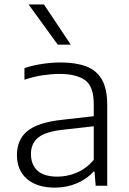

<svg xmlns="http://www.w3.org/2000/svg" viewBox="-20 -828 576 856"><path d="M225 8.5Q145 8.5 100.2 -30.2Q55.5 -69 55.5 -137Q55.5 -205.5 102.2 -243.8Q149 -282 253.5 -293.5L398 -310V-362.5Q398 -443.5 358.8 -471Q319.5 -498.5 245 -498.5Q211.5 -498.5 170.8 -492.5Q130 -486.5 89 -472.5V-524Q124 -536.5 167.5 -543Q211 -549.5 250 -549.5Q317.5 -549.5 363.8 -532.2Q410 -515 434 -473.8Q458 -432.5 458 -360.5V0H406.5L401.5 -63H397Q368 -30 322.5 -10.8Q277 8.5 225 8.5ZM118 -141.5Q118 -93.5 147.2 -67Q176.5 -40.5 236.5 -40.5Q280 -40.5 322.2 -58.2Q364.5 -76 398 -115V-265L256 -249Q181.5 -240.5 149.8 -214.2Q118 -188 118 -141.5ZM237.5 -629 107.5 -808H176L295.5 -629Z"/></svg>

Font: Encode Sans SmExp Lt
Style: Regular
Weight: 300
Width: 6
Designer: Multiple Designers
Foundry: Impallari Type
Version: Version 3.002; ttfautohint (v1.8.3) -l 8 -r 50 -G 200 -x 14 